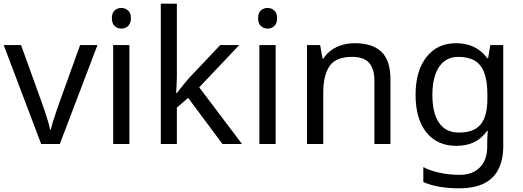

<svg xmlns="http://www.w3.org/2000/svg" viewBox="-20 -846 2831 1040"><path d="M203 -66 0 -602H94L208 -286Q216 -264 225 -237Q234 -210 241 -185.5Q248 -161 251 -144H255Q259 -161 266.5 -186Q274 -211 283.5 -238Q293 -265 300 -286L414 -602H508L304 -66Z M681 -602V-66H593V-602ZM638 -803Q658 -803 673.5 -789.5Q689 -776 689 -747Q689 -719 673.5 -705Q658 -691 638 -691Q616 -691 601 -705Q586 -719 586 -747Q586 -776 601 -789.5Q616 -803 638 -803Z M938 -429Q938 -413 936.5 -387Q935 -361 934 -342H938Q944 -350 956 -365Q968 -380 980.5 -395.5Q993 -411 1002 -421L1173 -602H1276L1059 -373L1291 -66H1185L999 -316L938 -263V-66H851V-826H938Z M1473 -602V-66H1385V-602ZM1430 -803Q1450 -803 1465.5 -789.5Q1481 -776 1481 -747Q1481 -719 1465.5 -705Q1450 -691 1430 -691Q1408 -691 1393 -705Q1378 -719 1378 -747Q1378 -776 1393 -789.5Q1408 -803 1430 -803Z M1901 -612Q1997 -612 2046 -565.5Q2095 -519 2095 -415V-66H2008V-409Q2008 -474 1979 -506Q1950 -538 1888 -538Q1799 -538 1765 -488Q1731 -438 1731 -344V-66H1643V-602H1714L1727 -529H1732Q1750 -557 1776.5 -575.5Q1803 -594 1835 -603Q1867 -612 1901 -612Z M2451 -612Q2504 -612 2546.5 -592Q2589 -572 2619 -531H2624L2636 -602H2706V-57Q2706 19 2680 70.5Q2654 122 2601 148Q2548 174 2466 174Q2408 174 2359.5 165.5Q2311 157 2273 140V59Q2311 79 2362 90Q2413 101 2471 101Q2540 101 2579.5 60.5Q2619 20 2619 -50V-71Q2619 -83 2620 -105.5Q2621 -128 2622 -137H2618Q2590 -96 2548.5 -76Q2507 -56 2452 -56Q2348 -56 2289.5 -129Q2231 -202 2231 -333Q2231 -461 2289.5 -536.5Q2348 -612 2451 -612ZM2463 -538Q2418 -538 2386.5 -514Q2355 -490 2338.5 -444Q2322 -398 2322 -332Q2322 -233 2358.5 -180.5Q2395 -128 2465 -128Q2506 -128 2535 -138.5Q2564 -149 2583 -171.5Q2602 -194 2611 -229Q2620 -264 2620 -312V-333Q2620 -406 2603.5 -451Q2587 -496 2552 -517Q2517 -538 2463 -538Z"/></svg>

Font: Noto Sans Malayalam UI
Style: Regular
Weight: 400
Designer: Jelle Bosma - Monotype Design Team
Foundry: Monotype Imaging Inc.
Version: Version 2.104